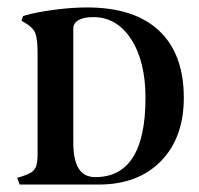

<svg xmlns="http://www.w3.org/2000/svg" viewBox="-20 -496 535 516"><path d="M26 -18Q51 -25 62 -31.5Q73 -38 77 -49Q81 -60 81 -83V-354Q81 -389 75.5 -405Q70 -421 50 -433L38 -440L42 -453Q75 -463 124 -469.5Q173 -476 214 -476Q341 -476 407.5 -413.5Q474 -351 474 -233Q474 -126 412.5 -63Q351 0 245 0H33ZM371 -233Q371 -331 332.5 -390.5Q294 -450 231 -450Q205 -450 191 -442Q177 -434 177 -419V-113Q177 -66 191.5 -43Q206 -20 236 -20Q371 -20 371 -233Z"/></svg>

Font: Katibeh
Style: Regular
Weight: 400
Designer: Arabic design by Kourosh Beigpour, Latin design by Eduardo Tunni, engineering by Lasse Fister
Version: Version 1.0010g